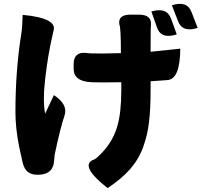

<svg xmlns="http://www.w3.org/2000/svg" viewBox="-20 -855 1040 983"><path d="M599 -583Q599 -716 591 -730Q583 -780 648 -780H691Q756 -780 753 -729Q751 -718 751 -590L903 -606Q902 -449 837 -445L751 -439Q751 -439 751 -394Q751 -296 743 -231Q736 -166 713 -102Q690 -39 646 11Q602 61 531 108Q391 -2 453 -35Q473 -38 519 -92Q564 -147 582 -214Q601 -281 601 -395V-434Q569 -433 507 -433Q489 -433 449 -434Q357 -438 357 -503V-526Q357 -591 422 -584Q431 -581 503 -581ZM96 -779Q275 -762 254 -697L248 -671Q226 -576 212 -458Q198 -340 211 -273L256 -368Q330 -320 310 -262Q290 -205 260 -64L257 -32Q253 33 188 39Q119 46 101 -7Q98 -9 78 -104Q59 -199 59 -282Q59 -495 89 -682Q94 -710 96 -779ZM755 -796Q834 -820 856 -759L885 -679Q805 -653 784 -714L755 -796ZM860 -828Q939 -853 961 -792L992 -712Q913 -687 891 -748L860 -828Z"/></svg>

Font: Swei Half Moon CJK SC
Style: Black
Weight: 900
Version: Version 2.071